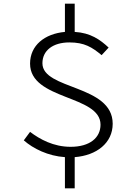

<svg xmlns="http://www.w3.org/2000/svg" viewBox="-20 -893 740 1041"><path d="M591 -222C591 -435 210 -405 210 -550C210 -620 268 -663 356 -663C438 -663 479 -637 531 -594L569 -635C523 -678 471 -715 385 -720V-873H332V-720C222 -710 143 -647 143 -548C143 -349 525 -379 525 -217C525 -147 468 -97 363 -97C270 -97 196 -138 143 -178L109 -132C160 -87 241 -47 332 -41V128H385V-41C504 -50 591 -118 591 -222Z"/></svg>

Font: Kawkab Mono Light
Style: Regular
Weight: 300
Monospace: yes
Designer: Abdullah Arif
Foundry: Abdullah Arif
Version: Version 1.000;PS 000.500;hotconv 1.0.88;makeotf.lib2.5.64775